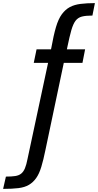

<svg xmlns="http://www.w3.org/2000/svg" viewBox="-153 -911 630 1234"><path d="M-133 303 -115 224Q-79 224 -55.5 220.5Q-32 217 -17 205Q-2 193 7.5 170Q17 147 24 110L156 -507H64L82 -594H203L169 -567L177 -604Q191 -683 206.5 -736Q222 -789 244.5 -819.5Q267 -850 296 -865.5Q325 -881 365.5 -886Q406 -891 457 -891L441 -811Q399 -811 373.5 -804.5Q348 -798 332.5 -777.5Q317 -757 305.5 -717Q294 -677 280 -609L270 -561L245 -594H394L377 -507H257L139 53Q126 117 112.5 161.5Q99 206 79.5 233.5Q60 261 33 277Q6 293 -34 298Q-74 303 -133 303Z"/></svg>

Font: Farlight84_Sys_V01
Style: Regular
Weight: 400
Designer: Ryoko NISHIZUKA  (kana, bopomofo & ideographs); Paul D. Hunt (Latin, Greek & Cyrillic); Sandoll Communications , Soo-you
Foundry: Adobe
Version: Version 2.004;October 29, 2024;FontCreator 14.0.0.2814 64-bi